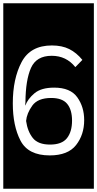

<svg xmlns="http://www.w3.org/2000/svg" viewBox="-32 -937 592 1170"><path d="M-12 -917H540V213H-12ZM481 -205Q481 -285 439 -344Q397 -403 298 -403Q219 -403 178 -368.5Q137 -334 122 -293Q122 -294 122 -303Q122 -312 123 -314Q124 -450 157 -523.5Q190 -597 283 -597Q372 -597 427 -528L470 -572Q434 -616 390 -638Q346 -660 284 -660Q153 -660 99.5 -558.5Q46 -457 46 -307Q46 -170 93 -80Q140 10 271 10Q382 10 431.5 -53Q481 -116 481 -205ZM407 -202Q407 -134 376 -95Q345 -56 273 -56Q200 -56 168 -96Q136 -136 127 -200Q131 -246 164.5 -293Q198 -340 280 -340Q348 -340 377.5 -304Q407 -268 407 -202Z"/></svg>

Font: Zilla Slab Highlight
Style: Regular
Weight: 400
Designer: Typotheque Type Foundry
Foundry: Typotheque type foundry
Version: Version 1.1; 2017; ttfautohint (v1.6)